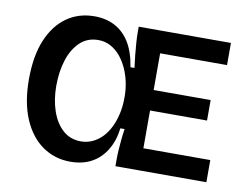

<svg xmlns="http://www.w3.org/2000/svg" viewBox="-75 -776 1141 896"><g transform="rotate(10 495.0 -328.0)"><path d="M309 16Q236 16 178 -24Q120 -64 86.5 -141.5Q53 -219 53 -330Q53 -441 85 -517Q117 -593 173.5 -632.5Q230 -672 304 -672Q359 -672 401.5 -649.5Q444 -627 471.5 -582Q499 -537 510 -467H529Q525 -496 522 -525.5Q519 -555 517 -583.5Q515 -612 515 -638V-660H635V0H521V-33Q521 -54 522.5 -77Q524 -100 526.5 -126Q529 -152 533 -178H513Q506 -119 479.5 -75Q453 -31 410.5 -7.5Q368 16 309 16ZM570 0V-105H952V0ZM342 -86Q370 -86 395.5 -97.5Q421 -109 441.5 -130Q462 -151 476.5 -180.5Q491 -210 499 -245.5Q507 -281 507 -321V-329Q507 -361 500 -395Q493 -429 479 -459.5Q465 -490 445.5 -513.5Q426 -537 399.5 -551.5Q373 -566 341 -566Q289 -566 254 -532.5Q219 -499 201.5 -444Q184 -389 184 -322Q184 -256 202.5 -202.5Q221 -149 256 -117.5Q291 -86 342 -86ZM570 -284V-381H905V-284ZM570 -555V-660H952V-555Z"/></g></svg>

Font: Bricolage Grotesque 17pt SemiBold
Style: Regular
Weight: 600
Version: Version 1.001;gftools[0.9.33.dev8+g029e19f]